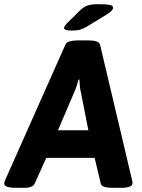

<svg xmlns="http://www.w3.org/2000/svg" viewBox="-45 -895 678 917"><path d="M298 -749Q261 -749 261 -761Q261 -770 276 -785L337 -845Q354 -862 373 -868.5Q392 -875 426 -875Q461 -875 478 -872Q495 -869 495 -858Q495 -844 462 -824L370 -768Q353 -758 338.5 -753.5Q324 -749 298 -749ZM33 2Q-25 2 -25 -18Q-25 -26 -19 -38L267 -681Q272 -693 288 -697.5Q304 -702 326 -702H378Q400 -702 415 -697.5Q430 -693 433 -681L585 -38Q586 -36 587 -29.5Q588 -23 588 -21Q588 2 534 2H490Q468 2 453.5 -2.5Q439 -7 436 -19L407 -141H176L121 -19Q111 2 73 2ZM232 -273H377L342 -451Q338 -467 336.5 -483Q335 -499 334 -515H330Q326 -499 320.5 -482.5Q315 -466 308 -451Z"/></svg>

Font: Asap
Style: Bold Italic
Weight: 700
Italic angle: -6°
Designer: Pablo Cosgaya
Foundry: Omnibus-Type
Version: Version 3.001; ttfautohint (v1.8.3)